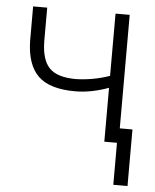

<svg xmlns="http://www.w3.org/2000/svg" viewBox="-51 -572 639 789"><g transform="rotate(5 268.5 -177.0)"><path d="M53.7 0ZM452.1 0H393.6V-222.2Q321.3 -195.8 255.4 -195.8Q150.4 -195.8 103 -241.9Q55.7 -288.1 53.7 -385.7V-528.3H111.8V-388.7Q112.8 -313 145.3 -279.5Q177.7 -246.1 255.4 -246.1Q326.2 -248 393.6 -271.5V-528.3H452.1ZM504.4 173.3H445.8V-60.1H504.4Z"/></g></svg>

Font: Roboto Light
Style: Regular
Weight: 300
Designer: Google
Version: Version 2.134; 2016; ttfautohint (v1.6)